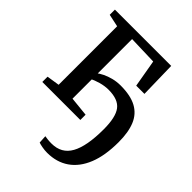

<svg xmlns="http://www.w3.org/2000/svg" viewBox="-222 -650 1007 1007"><g transform="rotate(45 281.0 -147.0)"><path d="M311 245Q292.5 245 273.5 241.5Q254.5 238 245.5 234.5L243 190Q250.5 191.5 264 193Q277.5 194.5 292.5 194.5Q366.5 194.5 400.2 133.8Q434 73 434 -52Q434 -141.5 405.5 -179.2Q377 -217 305.5 -217Q277.5 -217 247 -208.5Q216.5 -200 198 -189V-232.5Q210.5 -243 231.8 -253.5Q253 -264 279.5 -270.8Q306 -277.5 334.5 -277.5Q408 -277.5 452.5 -253.5Q497 -229.5 517 -181.2Q537 -133 537 -60Q537 39.5 509.8 107.2Q482.5 175 431.8 210Q381 245 311 245ZM30.5 0V-39L101.5 -50V-484L31.5 -499V-537.5H449L453.5 -334.5H392.5L366 -487L204.5 -492V-50L312.5 -39V0Z"/></g></svg>

Font: Merriweather 60pt
Style: Regular
Weight: 400
Version: Version 2.100